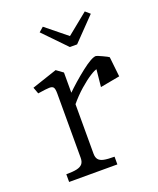

<svg xmlns="http://www.w3.org/2000/svg" viewBox="-117 -676 614 748"><g transform="rotate(-20 189.5 -302.0)"><path d="M114.5 -73V-339.5Q114.5 -358.5 110 -365Q105.5 -371.5 92.8 -371.2Q80 -371 45 -365.5L35 -392.5L139.5 -427.5L167 -407.5V-71Q167 -55.5 173.8 -47Q180.5 -38.5 196 -35.2Q211.5 -32 240 -32V0H40V-32Q68 -32 83.8 -35.5Q99.5 -39 107 -47.8Q114.5 -56.5 114.5 -73ZM305.5 -425.5Q309 -425.5 330.5 -415.5Q352 -405.5 355 -402.5L293 -376.5Q284.5 -376.5 263.5 -363.2Q242.5 -350 216 -326.8Q189.5 -303.5 165.5 -274.5L161 -318Q201 -357.5 244.5 -391.5Q288 -425.5 305.5 -425.5ZM290.5 -378.5 355 -402.5 364 -320 283 -305ZM222.5 -493 131.5 -587 150.5 -603.5 237.5 -533 324.5 -603.5 343.5 -587 252.5 -493Z"/></g></svg>

Font: Didactic
Style: Regular
Weight: 400
Designer: Tyler Finck
Foundry: Etcetera Type Co
Version: Version 3.007;FEAKit 1.0